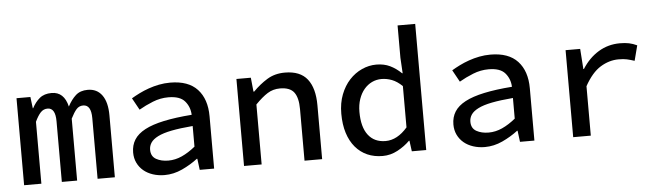

<svg xmlns="http://www.w3.org/2000/svg" viewBox="-46 -886 3692 1075"><g transform="rotate(-5 1800.0 -348.5)"><path d="M52 0V-489H130L138 -425H140Q157 -458 182.5 -479.5Q208 -501 250 -501Q320 -501 340 -417Q360 -455 385.5 -478Q411 -501 453 -501Q505 -501 533.5 -461.5Q562 -422 562 -348V0H465V-341Q465 -416 420 -416Q397 -416 382 -399Q367 -382 350 -348V0H264V-341Q264 -416 220 -416Q197 -416 181 -399Q165 -382 149 -348V0Z M841 12Q806 12 775.5 2Q745 -8 723 -26.5Q701 -45 688.5 -71Q676 -97 676 -129Q676 -170 695.5 -201Q715 -232 756.5 -254Q798 -276 863.5 -290Q929 -304 1021 -311Q1019 -356 991.5 -388Q964 -420 899 -420Q854 -420 811.5 -403Q769 -386 733 -365L696 -432Q716 -444 741 -456.5Q766 -469 794.5 -479Q823 -489 853.5 -495Q884 -501 916 -501Q1018 -501 1069 -446Q1120 -391 1120 -294V0H1039L1031 -63H1028Q989 -33 940.5 -10.5Q892 12 841 12ZM869 -67Q908 -67 945.5 -84Q983 -101 1021 -132V-248Q949 -242 901 -232.5Q853 -223 824.5 -208.5Q796 -194 784 -176Q772 -158 772 -136Q772 -99 800.5 -83Q829 -67 869 -67Z M1288 0V-489H1369L1377 -410H1381Q1418 -448 1461 -474.5Q1504 -501 1561 -501Q1647 -501 1687 -450Q1727 -399 1727 -303V0H1628V-290Q1628 -354 1605 -384.5Q1582 -415 1526 -415Q1487 -415 1456 -395.5Q1425 -376 1387 -337V0Z M2067 12Q2019 12 1980.5 -5Q1942 -22 1914 -55Q1886 -88 1871 -135.5Q1856 -183 1856 -244Q1856 -304 1874.5 -351.5Q1893 -399 1923.5 -432Q1954 -465 1993.5 -483Q2033 -501 2075 -501Q2118 -501 2151.5 -485Q2185 -469 2215 -440H2218L2213 -527V-709H2312V0H2231L2223 -60H2220Q2191 -31 2151 -9.5Q2111 12 2067 12ZM2090 -70Q2156 -70 2213 -136V-368Q2184 -396 2155 -407Q2126 -418 2097 -418Q2068 -418 2043 -406Q2018 -394 1999 -371.5Q1980 -349 1969 -317Q1958 -285 1958 -245Q1958 -160 1992.5 -115Q2027 -70 2090 -70Z M2641 12Q2606 12 2575.5 2Q2545 -8 2523 -26.5Q2501 -45 2488.5 -71Q2476 -97 2476 -129Q2476 -170 2495.5 -201Q2515 -232 2556.5 -254Q2598 -276 2663.5 -290Q2729 -304 2821 -311Q2819 -356 2791.5 -388Q2764 -420 2699 -420Q2654 -420 2611.5 -403Q2569 -386 2533 -365L2496 -432Q2516 -444 2541 -456.5Q2566 -469 2594.5 -479Q2623 -489 2653.5 -495Q2684 -501 2716 -501Q2818 -501 2869 -446Q2920 -391 2920 -294V0H2839L2831 -63H2828Q2789 -33 2740.5 -10.5Q2692 12 2641 12ZM2669 -67Q2708 -67 2745.5 -84Q2783 -101 2821 -132V-248Q2749 -242 2701 -232.5Q2653 -223 2624.5 -208.5Q2596 -194 2584 -176Q2572 -158 2572 -136Q2572 -99 2600.5 -83Q2629 -67 2669 -67Z M3138 0V-489H3220L3228 -375H3231Q3269 -435 3323.5 -468Q3378 -501 3444 -501Q3473 -501 3495 -496.5Q3517 -492 3540 -481L3518 -396Q3493 -404 3475 -408Q3457 -412 3429 -412Q3376 -412 3327 -382Q3278 -352 3237 -278V0Z"/></g></svg>

Font: Source Code Pro Medium
Style: Regular
Weight: 500
Monospace: yes
Designer: Paul D. Hunt, Teo Tuominen
Foundry: Adobe Systems Incorporated
Version: Version 2.030;PS 1.000;hotconv 16.6.51;makeotf.lib2.5.65220